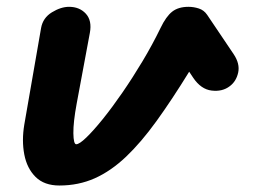

<svg xmlns="http://www.w3.org/2000/svg" viewBox="-20 -548 779 577"><path d="M158.5 9.5Q113 9.5 87 -16.2Q61 -42 53 -83.8Q45 -125.5 53 -173.5L103.5 -464Q109 -494.5 136 -511Q163 -527.5 187.5 -527.5Q219 -527.5 238 -506.8Q257 -486 250 -449L210.5 -237Q200 -180.5 200.5 -147.5Q201 -114.5 209 -114.5Q218.5 -114.5 239.5 -134.8Q260.5 -155 288.8 -190Q317 -225 348 -270Q379 -315 408.8 -364.8Q438.5 -414.5 462.5 -464Q479 -498.5 497.5 -513Q516 -527.5 546.5 -527.5Q562 -527.5 577.5 -522.5Q593 -517.5 602.5 -503.5L682 -385.5Q701.5 -356.5 695.8 -330Q690 -303.5 670.5 -289Q648.5 -272 616.2 -275.8Q584 -279.5 560.5 -314.5L548.5 -332.5Q496.5 -248 450.2 -184Q404 -120 358.8 -77Q313.5 -34 264.8 -12.2Q216 9.5 158.5 9.5Z"/></svg>

Font: Edu QLD Hand
Style: Regular
Weight: 400
Designer: Tina and Corey Anderson, Eben Sorkin
Foundry: Sorkin Type Co.
Version: Version 2.000